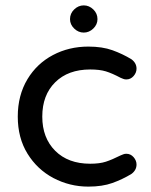

<svg xmlns="http://www.w3.org/2000/svg" viewBox="-20 -711 561 713"><path d="M291 -590Q271 -590 255.5 -605Q240 -620 240 -640Q240 -661 255.5 -676Q271 -691 291 -691Q311 -691 326.5 -676Q342 -661 342 -640Q342 -620 326.5 -605Q311 -590 291 -590ZM308 -18Q239 -18 178 -50Q118 -82 82 -140.5Q46 -199 46 -278Q46 -357 82 -417Q117 -475 176.5 -506.5Q236 -538 308 -538Q360 -538 397.5 -524.5Q435 -511 468 -491Q487 -477 487 -456Q487 -441 476 -428.5Q465 -416 449 -416Q443 -416 438 -418Q433 -420 428 -422Q396 -439 373 -446Q350 -453 315 -453Q233 -453 185 -405.5Q137 -358 137 -278Q137 -199 185 -151Q233 -103 315 -103Q350 -103 373 -110.5Q396 -118 428 -134Q433 -136 438 -138Q443 -140 449 -140Q465 -140 476 -127.5Q487 -115 487 -100Q487 -79 468 -65Q435 -45 397.5 -31.5Q360 -18 308 -18Z"/></svg>

Font: Huninn
Style: Regular
Weight: 400
Designer: justfont
Foundry: justfont
Version: Version 1.003